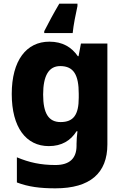

<svg xmlns="http://www.w3.org/2000/svg" viewBox="-20 -852 678 1046"><path d="M402 -819V-832H303C270 -776 245 -729 221 -682V-672H376C380 -715 393 -778 402 -819ZM249 -625C124 -625 44 -523 44 -340C44 -158 122 -56 246 -56C316 -56 365 -86 397 -137H402C399 -114 397 -88 397 -69V-58C397 11 359 47 282 47C201 47 139 33 72 5V142C135 166 199 174 282 174C471 174 565 91 565 -65V-615H421L408 -546H404C370 -595 321 -625 249 -625ZM308 -492C382 -492 409 -443 409 -341V-320C409 -226 380 -187 310 -187C245 -187 215 -234 215 -337C215 -440 246 -492 308 -492Z"/></svg>

Font: Noto Sans Malayalam UI ExtraBold
Style: Regular
Weight: 800
Designer: Jelle Bosma - Monotype Design Team
Foundry: Monotype Imaging Inc.
Version: Version 2.104